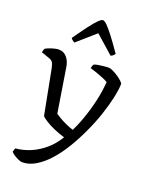

<svg xmlns="http://www.w3.org/2000/svg" viewBox="-174 -843 895 1134"><g transform="rotate(20 273.5 -276.0)"><path d="M109 200Q100 200 85 193.5Q70 187 56.5 178Q43 169 36 161Q38 151 40 146Q42 141 44 137Q95 132 140.5 112Q186 92 225 58Q264 24 292 -23Q258 -33 225.5 -47Q193 -61 169.5 -76Q146 -91 138 -100L85 -375Q82 -393 75.5 -409.5Q69 -426 50 -432L-2 -450Q-2 -460 1.5 -467Q5 -474 6 -476Q17 -482 32 -487.5Q47 -493 62 -496.5Q77 -500 85 -500Q118 -500 138 -476Q158 -452 163 -415L207 -140Q215 -134 234.5 -122.5Q254 -111 278.5 -100Q303 -89 325 -82Q341 -114 354.5 -149.5Q368 -185 379 -221.5Q390 -258 398 -293Q406 -328 410.5 -359Q415 -390 417 -415Q405 -423 383 -432Q361 -441 338 -449Q315 -457 300 -461Q301 -468 303.5 -475Q306 -482 309 -486Q319 -491 335 -493.5Q351 -496 368.5 -498Q386 -500 400 -500Q410 -500 427 -492Q444 -484 461 -472.5Q478 -461 489.5 -450Q501 -439 501 -433Q500 -397 488.5 -344.5Q477 -292 456.5 -231Q436 -170 407 -108Q379 -47 345.5 8.5Q312 64 273.5 107Q235 150 193.5 175Q152 200 109 200ZM158 -570Q148 -575 142 -580.5Q136 -586 134 -590Q172 -645 199 -680.5Q226 -716 244 -734Q262 -752 272 -752Q282 -752 300 -734Q318 -716 345 -680.5Q372 -645 410 -590Q407 -586 401.5 -580Q396 -574 385 -570L272 -670Z"/></g></svg>

Font: Texturina 12pt Light
Style: Regular
Weight: 300
Designer: Guillermo Torres Carreño
Foundry: Omnibus-Type
Version: Version 1.002